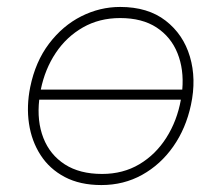

<svg xmlns="http://www.w3.org/2000/svg" viewBox="-20 -524 637 553"><path d="M272 9Q210.5 9 166.5 -14.2Q122.5 -37.5 96.8 -77.5Q71 -117.5 63.5 -168Q56 -218.5 67 -273Q82 -346.5 121.2 -398.2Q160.5 -450 214 -477Q267.5 -504 326 -504Q406 -504 457 -464.5Q508 -425 527 -360.8Q546 -296.5 530 -222Q515.5 -154 479 -102Q442.5 -50 389.5 -20.5Q336.5 9 272 9ZM326 -472Q266 -472 218.8 -445Q171.5 -418 140.5 -371.5Q109.5 -325 97.5 -266H505Q510 -324 491.2 -370.8Q472.5 -417.5 431 -444.8Q389.5 -472 326 -472ZM274 -23Q334.5 -23 381.5 -51Q428.5 -79 459.2 -127.5Q490 -176 501 -237H93Q86 -175 105 -126.5Q124 -78 166.8 -50.5Q209.5 -23 274 -23Z"/></svg>

Font: Commissioner Thin
Style: Italic
Weight: 100
Italic angle: -12°
Designer: Kostas Bartsokas
Foundry: Kostas Bartsokas
Version: Version 1.000; ttfautohint (v1.8.3)